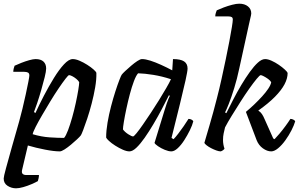

<svg xmlns="http://www.w3.org/2000/svg" viewBox="-21 -820 1640 1040"><path d="M66 200Q41 200 20 186.5Q-1 173 -1 147Q-1 137 11.5 91Q24 45 43 -22.5Q62 -90 83 -163Q91 -191 100.5 -230.5Q110 -270 118.5 -309Q127 -348 132.5 -376.5Q138 -405 138 -411Q138 -423 130.5 -427Q123 -431 109 -431H51Q51 -440 53.5 -449.5Q56 -459 58 -464Q73 -471 94.5 -479.5Q116 -488 137.5 -494Q159 -500 172 -500Q200 -500 214.5 -486.5Q229 -473 229 -449Q229 -434 221 -401.5Q213 -369 202 -331Q191 -293 180 -260.5Q169 -228 163 -213L171 -208Q191 -252 217 -302Q243 -352 271 -397.5Q299 -443 325.5 -471.5Q352 -500 373 -500Q389 -500 410 -491Q431 -482 451.5 -469Q472 -456 486 -443.5Q500 -431 501 -425Q502 -390 494.5 -346.5Q487 -303 475.5 -259Q464 -215 451.5 -177.5Q439 -140 429.5 -115.5Q420 -91 417 -87Q411 -79 396 -65Q381 -51 363 -36Q345 -21 328.5 -10.5Q312 0 303 0Q272 0 223 -9.5Q174 -19 130 -32L99 99Q95 115 101.5 121.5Q108 128 121 128H190Q190 136 188 145.5Q186 155 184 161Q172 168 150 177.5Q128 187 105 193.5Q82 200 66 200ZM326 -73Q336 -84 347.5 -114.5Q359 -145 370 -184Q381 -223 389.5 -262.5Q398 -302 403 -332.5Q408 -363 408 -375Q403 -384 392 -393Q381 -402 370 -407.5Q359 -413 353 -413Q349 -413 333.5 -393Q318 -373 296 -340.5Q274 -308 251 -270Q228 -232 207 -196Q186 -160 172 -132.5Q158 -105 156 -93Q203 -79 247.5 -76Q292 -73 326 -73Z M680 0Q665 0 644.5 -9Q624 -18 603.5 -31Q583 -44 569.5 -56.5Q556 -69 554 -75Q554 -112 561.5 -156Q569 -200 580.5 -244Q592 -288 604 -325Q616 -362 625.5 -386.5Q635 -411 638 -415Q643 -422 657.5 -435.5Q672 -449 689.5 -464Q707 -479 723 -489.5Q739 -500 748 -500Q767 -500 793.5 -491.5Q820 -483 851 -469Q882 -455 912 -439L916 -500Q957 -500 976 -487.5Q995 -475 995 -449Q995 -435 984 -385Q973 -335 953.5 -256Q934 -177 908 -73L919 -66Q930 -77 944.5 -96Q959 -115 974 -136.5Q989 -158 1000 -176Q1009 -176 1016.5 -172Q1024 -168 1026 -163Q1021 -142 1007.5 -114.5Q994 -87 977 -60.5Q960 -34 941.5 -17Q923 0 907 0Q892 0 871.5 -8.5Q851 -17 835 -28Q819 -39 816 -46L871 -225Q877 -244 882 -259Q887 -274 891.5 -284.5Q896 -295 899 -301L894 -304Q877 -270 855.5 -229Q834 -188 810 -147.5Q786 -107 762.5 -73.5Q739 -40 718 -20Q697 0 680 0ZM700 -81Q704 -81 718.5 -98.5Q733 -116 753 -145Q773 -174 796 -208.5Q819 -243 840.5 -278Q862 -313 879.5 -343Q897 -373 905 -391Q856 -407 809.5 -414.5Q763 -422 727 -423Q716 -411 704.5 -380.5Q693 -350 682.5 -310.5Q672 -271 663.5 -231Q655 -191 650 -160.5Q645 -130 645 -119Q655 -105 673.5 -93Q692 -81 700 -81Z M1175 0Q1165 0 1151 -5Q1137 -10 1122.5 -17.5Q1108 -25 1098 -33Q1088 -41 1086 -46Q1089 -57 1096.5 -82Q1104 -107 1114 -141.5Q1124 -176 1134.5 -214Q1145 -252 1154 -288Q1167 -338 1179 -392.5Q1191 -447 1202 -499.5Q1213 -552 1221.5 -597Q1230 -642 1235 -673Q1240 -704 1240 -714Q1240 -724 1234 -727.5Q1228 -731 1217 -731H1145Q1145 -740 1148 -750Q1151 -760 1153 -764Q1168 -771 1190.5 -779.5Q1213 -788 1236 -794Q1259 -800 1275 -800Q1304 -800 1322 -785.5Q1340 -771 1340 -747Q1340 -744 1338.5 -736.5Q1337 -729 1334 -717Q1331 -705 1327 -686L1275 -449Q1263 -392 1247.5 -342Q1232 -292 1218.5 -258Q1205 -224 1198 -211L1205 -207Q1222 -241 1242.5 -281Q1263 -321 1286 -359.5Q1309 -398 1332 -430Q1355 -462 1376 -481Q1397 -500 1415 -500Q1430 -500 1450 -491Q1470 -482 1489 -469Q1508 -456 1521.5 -443.5Q1535 -431 1537 -425Q1537 -395 1520 -363Q1503 -331 1468 -295.5Q1433 -260 1378 -221Q1390 -214 1398 -202Q1406 -190 1413 -173L1459 -70L1466 -66Q1476 -76 1492.5 -95.5Q1509 -115 1525.5 -137.5Q1542 -160 1552 -176Q1560 -176 1568 -172Q1576 -168 1578 -163Q1572 -142 1558 -114.5Q1544 -87 1525 -60.5Q1506 -34 1485.5 -17Q1465 0 1448 0Q1426 0 1403 -16.5Q1380 -33 1369 -61L1311 -214Q1334 -233 1356.5 -254.5Q1379 -276 1399 -298Q1419 -320 1432 -339.5Q1445 -359 1448 -374Q1443 -384 1431 -392.5Q1419 -401 1407.5 -407Q1396 -413 1391 -413Q1386 -413 1369 -392.5Q1352 -372 1329 -339.5Q1306 -307 1281.5 -268.5Q1257 -230 1234.5 -193.5Q1212 -157 1198 -130Q1194 -114 1190.5 -97.5Q1187 -81 1187 -62Q1187 -50 1189 -38Q1191 -26 1195 -15Q1194 -12 1188.5 -7.5Q1183 -3 1175 0Z"/></svg>

Font: Texturina 12pt Medium
Style: Italic
Weight: 500
Italic angle: -11°
Designer: Guillermo Torres Carreño
Foundry: Omnibus-Type
Version: Version 1.002